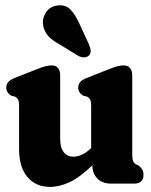

<svg xmlns="http://www.w3.org/2000/svg" viewBox="-20 -702 576 734"><path d="M53 -131V-296Q53 -314 49.2 -321.2Q45.5 -328.5 36.5 -333L24.5 -335.5Q4 -347 4 -366.5Q4 -379 11.2 -388Q18.5 -397 37.5 -404.5L118.5 -436.5Q141 -445.5 153.8 -448.8Q166.5 -452 177.5 -452Q193.5 -452 201.8 -441.8Q210 -431.5 210 -415.5V-171Q210 -137.5 223.8 -120.2Q237.5 -103 260.5 -103Q294 -103 327.5 -135L328.5 -135.5V-296Q328.5 -314 324.8 -321.2Q321 -328.5 312 -333L299.5 -335.5Q279 -347 279 -366.5Q279 -379 286.2 -388Q293.5 -397 313 -404.5L394 -436.5Q416.5 -445.5 429.2 -448.8Q442 -452 452.5 -452Q468.5 -452 477 -441.8Q485.5 -431.5 485.5 -415.5V-117Q485.5 -95 488.8 -86.5Q492 -78 499.5 -74L508.5 -70Q518.5 -62.5 523.5 -54.5Q528.5 -46.5 528.5 -34Q528.5 0 492.5 0H406Q370.5 0 351.8 -19.8Q333 -39.5 333 -70Q286 -24.5 247 -6Q208 12.5 171 12.5Q117 12.5 85 -25.2Q53 -63 53 -131ZM285.5 -607 320 -532.5Q325 -521 326.5 -510.2Q328 -499.5 320.5 -490.5Q313.5 -483 302.2 -482.8Q291 -482.5 280 -488L211.5 -530Q180 -547 164.8 -563.8Q149.5 -580.5 145 -605Q140.5 -630 154.5 -652.8Q168.5 -675.5 196 -680.5Q229 -686.5 249.5 -665.2Q270 -644 285.5 -607Z"/></svg>

Font: Fraunces 144pt S100
Style: Bold
Weight: 700
Version: Version 1.000; ttfautohint (v1.8.3)